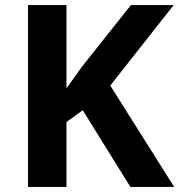

<svg xmlns="http://www.w3.org/2000/svg" viewBox="-20 -734 704 754"><path d="M664 0H492L305 -301L241 -255V0H90V-714H241V-387Q256 -408 271 -429Q286 -450 301 -471L494 -714H662L413 -398Z"/></svg>

Font: Noto Sans Bamum
Style: Regular
Weight: 400
Designer: Monotype Design Team
Foundry: Monotype Imaging Inc.
Version: Version 2.001